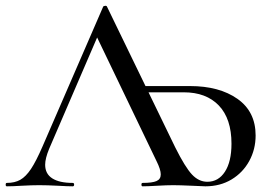

<svg xmlns="http://www.w3.org/2000/svg" viewBox="-25 -656 955 676"><path d="M875 -179Q875 -130 852.5 -89Q830 -48 790 -24Q750 0 698 0L651 -2Q607 -4 585 -4Q562 -4 528 -2Q494 0 477 0Q473 0 473 -6Q473 -12 477 -12Q511 -12 526 -18.5Q541 -25 541 -42Q541 -59 526 -89L317 -524L148 -132Q134 -98 134 -76Q134 -44 159 -28Q184 -12 231 -12Q236 -12 236 -6Q236 0 231 0Q213 0 179 -2Q141 -4 113 -4Q87 -4 51 -2Q19 0 -1 0Q-5 0 -5 -6Q-5 -12 -1 -12Q27 -12 46.5 -23Q66 -34 84 -61Q102 -88 125 -141L338 -632Q339 -635 345 -635.5Q351 -636 352 -632L592 -137Q627 -67 651 -41.5Q675 -16 705 -16Q744 -16 767 -51.5Q790 -87 790 -150Q790 -238 745.5 -284.5Q701 -331 622 -331H458L454 -353H644Q747 -353 811 -308Q875 -263 875 -179Z"/></svg>

Font: Cormorant Infant Medium
Style: Regular
Weight: 500
Designer: Christian Thalmann (Catharsis Fonts)
Foundry: Catharsis Fonts
Version: Version 4.000